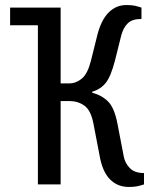

<svg xmlns="http://www.w3.org/2000/svg" viewBox="-20 -730 595 760"><path d="M20 -630V-700H220L130 -630ZM490 10Q445 10 415.5 -20Q386 -50 375 -110L350 -240Q340 -293 314.5 -311.5Q289 -330 255 -330H220V0H130V-700H220V-400H255Q281 -400 304 -419Q327 -438 340 -490L365 -590Q380 -650 409.5 -680Q439 -710 480 -710Q506 -710 523 -705Q540 -700 540 -700V-655Q503 -655 485.5 -637.5Q468 -620 460 -590L435 -490Q419 -428 399 -402.5Q379 -377 345 -367V-363Q383 -353 408 -328Q433 -303 445 -240L470 -110Q475 -84 494 -64.5Q513 -45 550 -45V0Q550 0 533 5Q516 10 490 10Z"/></svg>

Font: Cuprum
Style: Regular
Weight: 400
Designer: Jovanny Lemonad
Foundry: Jovanny Lemonad
Version: Version 3.000